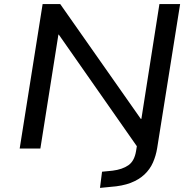

<svg xmlns="http://www.w3.org/2000/svg" viewBox="-20 -725 942 937"><path d="M468 192 478 113 529 108Q577 102 606.5 81.5Q636 61 644 12L655 -55L660 6L267 -556H265L177 0H76L188 -705H274L667 -145H670L758 -705H859L747 -2Q741 35 726.5 68Q712 101 685 126.5Q658 152 617.5 167.5Q577 183 519 187Z"/></svg>

Font: Nunito Sans 7pt SemiExpanded Medium
Style: Italic
Weight: 500
Width: 6
Italic angle: -9°
Designer: Vernon Adams
Foundry: Vernon Adams
Version: Version 3.101;gftools[0.9.27]